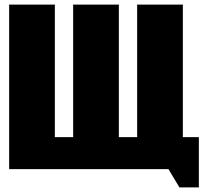

<svg xmlns="http://www.w3.org/2000/svg" viewBox="-20 -740 900 840"><path d="M20 0H717L765 80H850V-140H780V-720H580V-140H500V-720H300V-140H220V-720H20Z"/></svg>

Font: MikodacsPCS
Style: Regular
Weight: 900
Designer: gluk (gluksza@wp.pl)
Foundry: gluk (gluksza@wp.pl)
Version: Version 0.27